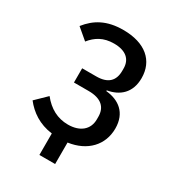

<svg xmlns="http://www.w3.org/2000/svg" viewBox="-202 -830 1004 1099"><g transform="rotate(30 300.0 -280.0)"><path d="M229 150H333V8C455 -9 530 -89 530 -198C530 -302 463 -350 378 -358V-363C456 -376 516 -425 516 -523C516 -637 435 -710 288 -710C180 -710 112 -671 59 -604L131 -543C166 -587 211 -616 281 -616C360 -616 399 -579 399 -520V-504C399 -438 363 -402 286 -402H193V-308H290C374 -308 412 -270 412 -208V-191C412 -123 362 -82 283 -82C214 -82 157 -113 111 -171L39 -101C82 -46 143 -3 229 8Z"/></g></svg>

Font: IBM Plex Mono Medm
Style: Regular
Weight: 500
Monospace: yes
Designer: Mike Abbink, Paul van der Laan, Pieter van Rosmalen
Foundry: Bold Monday
Version: Version 2.004